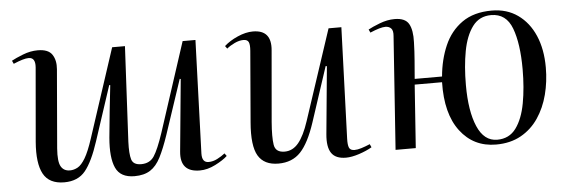

<svg xmlns="http://www.w3.org/2000/svg" viewBox="-41 -644 2300 776"><g transform="rotate(-5 1109.0 -256.5)"><path d="M24 -494Q40 -503 70.5 -515Q101 -527 131 -527Q174 -527 189.5 -503.5Q205 -480 202 -444L175 -125Q171 -72 182.5 -52Q194 -32 219 -32Q235 -32 250.5 -40.5Q266 -49 281.5 -75Q297 -101 314 -153L432 -513H484L464 -127Q462 -78 469 -55Q476 -32 508 -32Q543 -32 560.5 -58.5Q578 -85 600 -151L718 -513H770L754 -54Q753 -17 780 -17Q798 -17 815.5 -26Q833 -35 847 -46L855 -35Q838 -19 805.5 -2.5Q773 14 742 14Q661 14 669 -69L697 -361L693 -362L619 -140Q601 -87 583.5 -52.5Q566 -18 541 -2Q516 14 477 14Q420 14 401 -27.5Q382 -69 389 -150Q394 -203 399.5 -256Q405 -309 411 -361L407 -362L334 -140Q308 -60 278 -23Q248 14 192 14Q131 14 107.5 -29Q84 -72 91 -159L117 -459Q120 -499 92 -499Q72 -499 30 -481Z M887 -478Q909 -498 942 -512.5Q975 -527 1004 -527Q1081 -527 1073 -444L1048 -156Q1043 -95 1048 -63.5Q1053 -32 1090 -32Q1123 -32 1146.5 -60.5Q1170 -89 1189 -147L1310 -513H1362L1346 -63Q1345 -37 1350 -25.5Q1355 -14 1372 -14Q1384 -14 1400 -19Q1416 -24 1435 -32L1441 -19Q1419 -6 1388.5 4Q1358 14 1335 14Q1293 14 1276 -11Q1259 -36 1264 -88L1290 -361L1285 -362L1212 -140Q1185 -58 1151 -22Q1117 14 1061 14Q1003 14 979 -26.5Q955 -67 963 -162L987 -450Q989 -475 984 -485.5Q979 -496 963 -496Q946 -496 927 -487Q908 -478 895 -467Z M1944 14Q1853 14 1799 -57Q1745 -128 1748 -256H1637L1619 0H1537L1569 -459Q1571 -481 1562.5 -490Q1554 -499 1539 -499Q1519 -499 1477 -481L1471 -494Q1487 -503 1518 -515Q1549 -527 1579 -527Q1622 -527 1636.5 -501.5Q1651 -476 1649 -427Q1648 -389 1645 -352.5Q1642 -316 1639 -279H1750Q1756 -347 1780.5 -403.5Q1805 -460 1852.5 -493.5Q1900 -527 1973 -527Q2034 -527 2078.5 -495.5Q2123 -464 2147 -408.5Q2171 -353 2171 -279Q2171 -222 2157.5 -169.5Q2144 -117 2116 -75.5Q2088 -34 2045 -10Q2002 14 1944 14ZM1950 -5Q1999 -5 2026.5 -42.5Q2054 -80 2065.5 -142.5Q2077 -205 2077 -280Q2077 -384 2053.5 -446.5Q2030 -509 1969 -509Q1921 -509 1893.5 -472Q1866 -435 1854.5 -373.5Q1843 -312 1843 -236Q1843 -130 1870 -67.5Q1897 -5 1950 -5Z"/></g></svg>

Font: Literata 72pt
Style: Italic
Weight: 400
Italic angle: -2°
Designer: Latin by Veronika Burian and Jose Scaglione. Greek by Irene Vlachou. Cyrillic by Vera Evstafieva
Foundry: TypeTogether
Version: Version 3.002